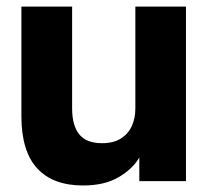

<svg xmlns="http://www.w3.org/2000/svg" viewBox="-20 -550 635 583"><path d="M232.3 13.2Q140.7 13.2 92.8 -38.9Q45 -91 45 -197.2V-530H199V-220.7Q199 -169.2 220.5 -142.2Q242 -115.2 289.8 -115.2Q324.5 -115.2 346.7 -129.2Q369 -143.2 380 -166.9Q391 -190.7 391 -220.7V-530H544.7V0H403V-71.7Q382.5 -36.5 339.7 -11.7Q297 13.2 232.3 13.2Z"/></svg>

Font: Golos Text
Style: Regular
Weight: 400
Designer: A.Korolkova, Vitaly Kuzmin
Foundry: ParaType Ltd
Version: Version 2.004